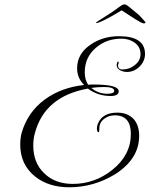

<svg xmlns="http://www.w3.org/2000/svg" viewBox="-20 -758 667 854"><path d="M288 75Q196 75 136 27Q70 -26 70 -115Q70 -142 76 -166Q103 -260 180 -316Q253 -369 354 -380Q323 -411 323 -454Q323 -520 385 -561Q439 -597 509 -597Q625 -597 625 -518Q625 -486 601 -462Q577 -438 545 -438Q529 -438 515 -445Q499 -454 499 -469Q499 -475 501 -478Q501 -484 505 -484Q508 -484 508 -480Q508 -477 507 -475Q505 -469 505 -468Q505 -449 524 -449Q556 -449 579 -468Q605 -488 605 -517Q605 -550 578 -569Q553 -586 520 -586Q453 -586 406 -545Q357 -503 357 -436Q357 -404 372 -381Q379 -382 385 -382Q391 -382 397 -382Q508 -382 508 -352Q508 -331 472 -331Q415 -331 371 -364Q178 -329 135 -165Q128 -141 128 -111Q128 -33 177 13Q225 60 304 60Q401 60 479 -2Q562 -68 562 -162Q562 -245 491 -245Q464 -245 444 -230Q422 -214 422 -187Q422 -170 419 -170Q411 -170 411 -187Q411 -191 412 -196.5Q413 -202 416 -209Q436 -257 502 -257Q547 -257 574 -229Q599 -201 599 -154Q599 -51 492 17Q397 75 288 75ZM457 -341Q488 -341 488 -354Q488 -371 443 -371Q429 -371 414.5 -370Q400 -369 386 -367Q417 -341 457 -341ZM619 -654Q612 -654 583 -672Q554 -690 521 -712Q505 -702 483 -689.5Q461 -677 441.5 -667.5Q422 -658 413 -656Q406 -654 407 -657Q408 -659 419.5 -666.5Q431 -674 445.5 -683Q460 -692 469 -698Q492 -713 507.5 -725Q523 -737 530 -738Q534 -739 538 -738Q543 -737 555.5 -726.5Q568 -716 590 -698Q597 -693 605.5 -683.5Q614 -674 621 -666.5Q628 -659 627 -657Q626 -654 619 -654Z"/></svg>

Font: Imperial Script
Style: Regular
Weight: 400
Designer: Robert E. Leuschke
Foundry: Robert E. Leuschke
Version: Version 1.010; ttfautohint (v1.8.3)